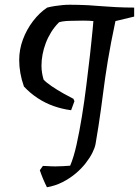

<svg xmlns="http://www.w3.org/2000/svg" viewBox="-20 -672 592 810"><path d="M178 118Q169 100 161.5 82Q154 64 148 46L161 28Q168 28 176 28.5Q184 29 193.5 29.5Q203 30 213 30Q229 30 245 29Q261 28 276 27Q291 -8 303 -62Q315 -116 325.5 -180.5Q336 -245 344 -310Q348 -344 352 -376.5Q356 -409 359.5 -439Q363 -469 365.5 -495.5Q368 -522 370.5 -544.5Q373 -567 374 -583Q359 -585 330 -585Q301 -585 272.5 -584Q244 -583 229 -578Q210 -559 196 -536.5Q182 -514 173 -490Q164 -466 159.5 -442Q155 -418 155 -395Q155 -379 157.5 -364Q160 -349 164 -336Q175 -324 198.5 -308Q222 -292 248 -277.5Q274 -263 290 -255L294 -245L280 -207Q242 -212 206.5 -224.5Q171 -237 139 -258Q107 -279 81 -307Q71 -335 66 -363Q61 -391 61 -419Q61 -463 76.5 -505Q92 -547 119 -582.5Q146 -618 179 -640Q195 -644 211 -646.5Q227 -649 243 -650.5Q259 -652 275 -652Q293 -652 312 -651.5Q331 -651 352 -650Q373 -649 393 -647Q411 -646 430 -644.5Q449 -643 468.5 -642Q488 -641 507.5 -640.5Q527 -640 546 -640V-602L467 -583Q447 -489 435 -416.5Q423 -344 414 -272Q410 -241 405.5 -208.5Q401 -176 395.5 -140Q390 -104 383 -64Q380 -48 369.5 -27Q359 -6 341 17Q323 40 298.5 60.5Q274 81 243.5 96.5Q213 112 178 118Z"/></svg>

Font: Labrada
Style: Italic
Weight: 400
Italic angle: -7°
Designer: Mercedes Jáuregui
Foundry: Omnibus-Type Team
Version: Version 1.000